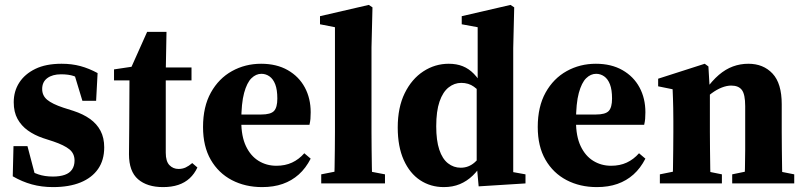

<svg xmlns="http://www.w3.org/2000/svg" viewBox="-20 -748 3281 783"><path d="M196 15Q150 15 110 4Q70 -7 32 -29L35 -152H92L127 -19H81V-63Q110 -46 136 -37Q162 -28 196 -28Q224 -28 244 -35Q264 -42 274 -57Q284 -72 284 -93Q284 -122 263 -139Q242 -156 198 -171L155 -185Q120 -197 93.5 -216Q67 -235 51.5 -263Q36 -291 36 -331Q36 -376 58.5 -411Q81 -446 124 -467Q167 -488 231 -488Q273 -488 308 -478.5Q343 -469 378 -450L372 -337H316L279 -459H325V-413Q301 -431 280.5 -438Q260 -445 229 -445Q194 -445 173 -429.5Q152 -414 152 -385Q152 -358 172.5 -341Q193 -324 238 -309L279 -296Q319 -283 347 -263Q375 -243 390 -214.5Q405 -186 405 -147Q405 -95 380 -59Q355 -23 308.5 -4Q262 15 196 15Z M584 -420V-473H761V-420ZM645 15Q580 15 543 -17Q506 -49 506 -119Q506 -147 506.5 -170.5Q507 -194 507 -227L508 -420H445V-465L552 -481L504 -448L580 -618H659L656 -456V-440V-125Q656 -90 671 -74.5Q686 -59 708 -59Q724 -59 737 -65Q750 -71 764 -83L785 -65Q773 -39 753.5 -21Q734 -3 707 6Q680 15 645 15Z M1049 15Q980 15 925.5 -13.5Q871 -42 839.5 -96.5Q808 -151 808 -230Q808 -313 840 -370.5Q872 -428 926 -458Q980 -488 1045 -488Q1108 -488 1153.5 -462Q1199 -436 1223 -391.5Q1247 -347 1247 -290Q1247 -274 1246 -263Q1245 -252 1242 -239H870V-281H1045Q1084 -281 1097.5 -295.5Q1111 -310 1111 -346Q1111 -382 1102.5 -404Q1094 -426 1079 -436.5Q1064 -447 1046 -447Q1024 -447 1005.5 -429Q987 -411 975.5 -369Q964 -327 964 -253Q964 -192 983 -152Q1002 -112 1034.5 -92Q1067 -72 1107 -72Q1143 -72 1171 -85Q1199 -98 1221 -123L1247 -101Q1227 -62 1198.5 -36.5Q1170 -11 1133 2Q1096 15 1049 15Z M1290 0V-37L1381 -55H1456L1550 -37V0ZM1342 0Q1344 -31 1344.5 -66.5Q1345 -102 1345.5 -138.5Q1346 -175 1346 -210V-637L1285 -649V-682L1484 -728L1499 -718L1495 -554V-210Q1495 -175 1495.5 -138.5Q1496 -102 1496.5 -66.5Q1497 -31 1499 0Z M1790 15Q1736 15 1693.5 -13Q1651 -41 1626.5 -95.5Q1602 -150 1602 -228Q1602 -310 1630.5 -368Q1659 -426 1706.5 -457Q1754 -488 1810 -488Q1842 -488 1867 -478Q1892 -468 1912.5 -447Q1933 -426 1951 -393H1972L1961 -346Q1934 -379 1912.5 -394.5Q1891 -410 1861 -410Q1833 -410 1809.5 -391.5Q1786 -373 1772.5 -334Q1759 -295 1759 -233Q1759 -175 1771.5 -137.5Q1784 -100 1807 -82Q1830 -64 1859 -64Q1891 -64 1915.5 -85.5Q1940 -107 1962 -139L1972 -89H1951Q1932 -55 1908 -32Q1884 -9 1855 3Q1826 15 1790 15ZM1932 12 1924 -77V-81V-397L1928 -408V-637L1863 -649V-682L2062 -728L2077 -718L2073 -552V-46L2123 -37V0Z M2414 15Q2345 15 2290.5 -13.5Q2236 -42 2204.5 -96.5Q2173 -151 2173 -230Q2173 -313 2205 -370.5Q2237 -428 2291 -458Q2345 -488 2410 -488Q2473 -488 2518.5 -462Q2564 -436 2588 -391.5Q2612 -347 2612 -290Q2612 -274 2611 -263Q2610 -252 2607 -239H2235V-281H2410Q2449 -281 2462.5 -295.5Q2476 -310 2476 -346Q2476 -382 2467.5 -404Q2459 -426 2444 -436.5Q2429 -447 2411 -447Q2389 -447 2370.5 -429Q2352 -411 2340.5 -369Q2329 -327 2329 -253Q2329 -192 2348 -152Q2367 -112 2399.5 -92Q2432 -72 2472 -72Q2508 -72 2536 -85Q2564 -98 2586 -123L2612 -101Q2592 -62 2563.5 -36.5Q2535 -11 2498 2Q2461 15 2414 15Z M2671 0V-37L2760 -55H2835L2924 -37V0ZM2722 0Q2724 -24 2724.5 -61Q2725 -98 2725.5 -138Q2726 -178 2726 -210V-257Q2726 -286 2725.5 -306.5Q2725 -327 2724.5 -345.5Q2724 -364 2723 -384L2664 -396V-427L2854 -488L2869 -477L2875 -373V-370V-210Q2875 -178 2875.5 -138Q2876 -98 2876.5 -61Q2877 -24 2879 0ZM2966 0V-37L3053 -55H3128L3219 -37V0ZM3015 0Q3017 -24 3018 -61Q3019 -98 3019 -137.5Q3019 -177 3019 -210V-315Q3019 -363 3005.5 -381Q2992 -399 2962 -399Q2944 -399 2923.5 -391Q2903 -383 2882 -367.5Q2861 -352 2842 -330L2839 -380H2856Q2884 -419 2911.5 -442.5Q2939 -466 2969 -477Q2999 -488 3032 -488Q3093 -488 3130.5 -448Q3168 -408 3168 -323V-210Q3168 -177 3168.5 -137.5Q3169 -98 3169.5 -61Q3170 -24 3172 0Z"/></svg>

Font: Source Serif 4 36pt
Style: Bold
Weight: 700
Designer: Frank Grießhammer
Foundry: Adobe Systems Incorporated
Version: Version 4.004;hotconv 1.0.116;makeotfexe 2.5.65601